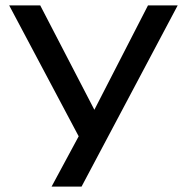

<svg xmlns="http://www.w3.org/2000/svg" viewBox="-20 -511 692 711"><path d="M171 180 289 -39V27L14 -491H129L338 -88H321L528 -491H638L282 180Z"/></svg>

Font: Nunito Sans 10pt Expanded Medium
Style: Regular
Weight: 500
Width: 7
Designer: Vernon Adams
Foundry: Vernon Adams
Version: Version 3.101;gftools[0.9.27]